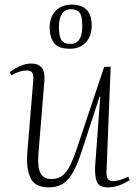

<svg xmlns="http://www.w3.org/2000/svg" viewBox="-20 -797 599 831"><path d="M21 -484Q32 -493 47 -501.5Q62 -510 80 -516Q98 -522 116 -522Q146 -522 160.5 -504Q175 -486 172 -445L146 -128Q142 -70 156 -46Q170 -22 202 -22Q224 -22 242 -31.5Q260 -41 277 -69.5Q294 -98 313 -155L431 -508H459L441 -56Q440 -33 446.5 -23Q453 -13 469 -13Q481 -13 497 -17.5Q513 -22 535 -32L542 -17Q532 -12 521 -6Q510 0 497.5 4.5Q485 9 472.5 11.5Q460 14 447 14Q409 14 399 -11Q389 -36 392 -81L414 -379H411L334 -143Q315 -85 295.5 -50.5Q276 -16 251 -1Q226 14 192 14Q131 14 112 -27Q93 -68 98 -134L124 -449Q126 -471 120 -481.5Q114 -492 96 -492Q80 -492 64 -487Q48 -482 30 -471ZM282 -586Q233 -586 214 -611Q195 -636 195 -679Q195 -708 206.5 -730Q218 -752 239.5 -764.5Q261 -777 290 -777Q334 -777 355.5 -754Q377 -731 377 -688Q377 -640 351 -613Q325 -586 282 -586ZM285 -607Q303 -607 314.5 -616.5Q326 -626 331 -643.5Q336 -661 336 -684Q336 -711 331.5 -727Q327 -743 316 -750Q305 -757 287 -757Q261 -757 248 -737Q235 -717 235 -681Q235 -644 244.5 -625.5Q254 -607 285 -607Z"/></svg>

Font: Literata 60pt ExtraLight
Style: Italic
Weight: 250
Italic angle: -2°
Designer: Latin by Veronika Burian and Jose Scaglione. Greek by Irene Vlachou. Cyrillic by Vera Evstafieva
Foundry: TypeTogether
Version: Version 3.103;gftools[0.9.29]